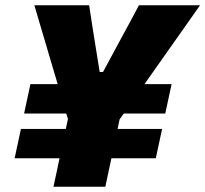

<svg xmlns="http://www.w3.org/2000/svg" viewBox="-20 -709 780 729"><path d="M35.5 -108 59.5 -219.5H229.5L230 -220L238 -257.5L231.5 -278H71.5L95.5 -389.5H199L164.5 -506Q156.5 -533 149.5 -557Q142.5 -581 133.2 -611.8Q124 -642.5 110.5 -689H318.5Q326.5 -636.5 332.2 -599.5Q338 -562.5 344.5 -522.5L358.5 -435.5H371L421 -528Q436 -556.5 448.5 -579.2Q461 -602 474.8 -627.5Q488.5 -653 507.5 -689H739.5Q709.5 -646 677.5 -600.8Q645.5 -555.5 612 -508L528.5 -389.5H631.5L607.5 -278H450L434 -255.5L426.5 -219.5H595.5L571.5 -108H403Q397 -81 391.5 -54.5Q386 -28 380 0H183Q189 -28 194.8 -54.5Q200.5 -81 206 -108Z"/></svg>

Font: Commissioner ExtraBold
Style: Italic
Weight: 800
Italic angle: -12°
Designer: Kostas Bartsokas
Foundry: Kostas Bartsokas
Version: Version 1.000; ttfautohint (v1.8.3)